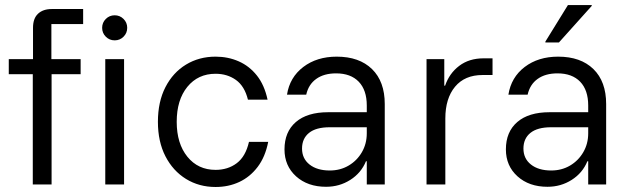

<svg xmlns="http://www.w3.org/2000/svg" viewBox="-20 -736 2515 766"><path d="M110.8 0V-440H15V-500H111.7V-625Q111.7 -662.5 131.7 -681.2Q151.7 -700 186.7 -700H311.7V-640H185V-500H301.7V-440H185.8V0ZM400 0V-500H475V0ZM437.5 -575Q416.7 -575 402.1 -589.6Q387.5 -604.2 387.5 -625Q387.5 -645.8 402.1 -660.4Q416.7 -675 437.5 -675Q458.3 -675 472.9 -660.4Q487.5 -645.8 487.5 -625Q487.5 -604.2 472.9 -589.6Q458.3 -575 437.5 -575Z M840 10Q774.2 10 722.1 -22.1Q670 -54.2 640 -112.5Q610 -170.8 610 -250Q610 -330 640 -388.3Q670 -446.7 722.1 -478.3Q774.2 -510 840 -510Q890 -510 932.5 -491.2Q975 -472.5 1005 -434.6Q1035 -396.7 1047.5 -338.3H969.2Q955.8 -392.5 921.2 -417.1Q886.7 -441.7 840 -441.7Q770 -441.7 727.5 -389.6Q685 -337.5 685 -250Q685 -163.3 727.5 -110.8Q770 -58.3 840 -58.3Q889.2 -58.3 924.6 -85Q960 -111.7 973.3 -170H1050Q1038.3 -110 1007.9 -70Q977.5 -30 934.6 -10Q891.7 10 840 10Z M1280.8 9.2Q1207.5 9.2 1161.2 -32.5Q1115 -74.2 1115 -140Q1115 -210 1160.4 -249.2Q1205.8 -288.3 1289.2 -288.3H1443.3V-315Q1443.3 -376.7 1411.2 -410Q1379.2 -443.3 1320.8 -443.3Q1272.5 -443.3 1241.7 -421.2Q1210.8 -399.2 1201.7 -358.3H1125Q1135.8 -427.5 1190 -468.8Q1244.2 -510 1323.3 -510Q1413.3 -510 1464.2 -460.4Q1515 -410.8 1515 -320.8V0H1443.3V-92.5H1440Q1420.8 -45.8 1377.5 -18.3Q1334.2 9.2 1280.8 9.2ZM1295.8 -55.8Q1337.5 -55.8 1370.8 -75.4Q1404.2 -95 1423.8 -128.8Q1443.3 -162.5 1443.3 -204.2V-228.3H1295Q1240.8 -228.3 1212.9 -205.8Q1185 -183.3 1185 -143.3Q1185 -103.3 1215 -79.6Q1245 -55.8 1295.8 -55.8Z M1681.7 0V-500H1752.5V-394.2H1755.8Q1772.5 -443.3 1812.1 -473.3Q1851.7 -503.3 1909.2 -503.3H1945V-436.7H1905Q1834.2 -436.7 1795.4 -390Q1756.7 -343.3 1756.7 -263.3V0Z M2164.2 9.2Q2090.8 9.2 2044.6 -32.5Q1998.3 -74.2 1998.3 -140Q1998.3 -210 2043.8 -249.2Q2089.2 -288.3 2172.5 -288.3H2326.7V-315Q2326.7 -376.7 2294.6 -410Q2262.5 -443.3 2204.2 -443.3Q2155.8 -443.3 2125 -421.2Q2094.2 -399.2 2085 -358.3H2008.3Q2019.2 -427.5 2073.3 -468.8Q2127.5 -510 2206.7 -510Q2296.7 -510 2347.5 -460.4Q2398.3 -410.8 2398.3 -320.8V0H2326.7V-92.5H2323.3Q2304.2 -45.8 2260.8 -18.3Q2217.5 9.2 2164.2 9.2ZM2179.2 -55.8Q2220.8 -55.8 2254.2 -75.4Q2287.5 -95 2307.1 -128.8Q2326.7 -162.5 2326.7 -204.2V-228.3H2178.3Q2124.2 -228.3 2096.2 -205.8Q2068.3 -183.3 2068.3 -143.3Q2068.3 -103.3 2098.3 -79.6Q2128.3 -55.8 2179.2 -55.8ZM2155.8 -566.7V-570L2245.8 -715.8H2340.8V-712.5L2210 -566.7Z"/></svg>

Font: Funnel Sans Light
Style: Regular
Weight: 300
Designer: NORD ID, Kristian Moeller
Foundry: Dicotype
Version: Version 1.000